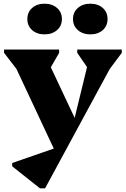

<svg xmlns="http://www.w3.org/2000/svg" viewBox="-20 -768 681 1039"><path d="M639 -482 574 -395 224 251H196L46 132V114L271 36L69 -395L2 -482V-500H300V-482L255 -404L384 -130L451 -405L398 -482V-500H639ZM221 -582Q180 -582 154 -605Q128 -628 128 -665Q128 -702 154 -725Q180 -748 221 -748Q262 -748 288.5 -725Q315 -702 315 -665Q315 -628 288.5 -605Q262 -582 221 -582ZM469 -582Q428 -582 401.5 -605Q375 -628 375 -665Q375 -702 401.5 -725Q428 -748 469 -748Q510 -748 536 -725Q562 -702 562 -665Q562 -628 536 -605Q510 -582 469 -582Z"/></svg>

Font: Platypi ExtraBold
Style: Regular
Weight: 800
Designer: David Sargent
Foundry: Bolt Cutter Type
Version: Version 1.200; ttfautohint (v1.8.4.7-5d5b)